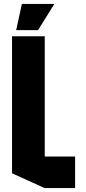

<svg xmlns="http://www.w3.org/2000/svg" viewBox="-20 -954 434 974"><path d="M206 0 41 -75V-770H207V-160H361V0ZM62 -801 91 -934H255V-933L173 -801Z"/></svg>

Font: Foldit Thin
Style: Bold
Weight: 700
Version: Version 1.003